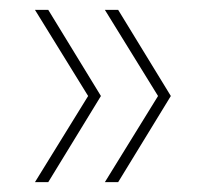

<svg xmlns="http://www.w3.org/2000/svg" viewBox="-20 -490 412 390"><path d="M78 -120H51L159 -295L51 -470H78L185 -295ZM220 -120H193L301 -295L193 -470H220L327 -295Z"/></svg>

Font: DM Sans 28pt Thin
Style: Regular
Weight: 250
Version: Version 4.004;gftools[0.9.30]